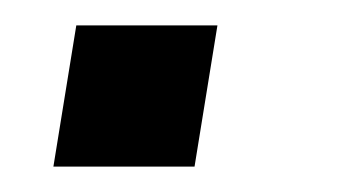

<svg xmlns="http://www.w3.org/2000/svg" viewBox="-20 -131 273 151"><path d="M22 0 40 -111H151L133 0Z"/></svg>

Font: Nunito Sans 12pt Medium
Style: Italic
Weight: 500
Italic angle: -9°
Designer: Vernon Adams
Foundry: Vernon Adams
Version: Version 3.101;gftools[0.9.27]